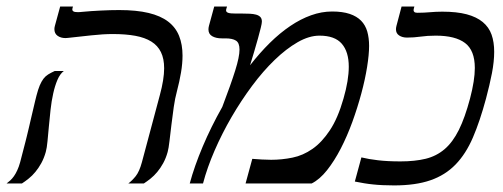

<svg xmlns="http://www.w3.org/2000/svg" viewBox="-63 -560 1536 586"><path d="M76.7 -96.2Q71.3 -77.1 63 -62Q54.7 -46.9 44.9 -35.2Q35.2 -23.4 24.4 -14.9Q13.7 -6.3 3.9 0H-43Q-37.6 -3.9 -31.7 -9.3Q-25.9 -14.6 -20.5 -22.2Q-15.1 -29.8 -10.3 -40.3Q-5.4 -50.8 -1.5 -64.9L14.6 -127Q16.1 -132.3 18.8 -143.8Q21.5 -155.3 24.9 -169.2Q28.3 -183.1 31.7 -198.5Q35.2 -213.9 38.6 -227.8Q42 -241.7 44.4 -252.4Q46.9 -263.2 48.3 -268.1Q53.2 -287.1 58.3 -299.3Q63.5 -311.5 69.6 -319.6Q75.7 -327.6 84 -332.8Q92.3 -337.9 104 -343.3H131.8Q120.1 -334.5 112.3 -316.2Q104.5 -297.9 99.4 -274.7Q94.2 -251.5 91.3 -225.1Q88.4 -198.7 86.2 -174.3Q84 -149.9 82 -129.2Q80.1 -108.4 76.7 -96.2ZM448.7 -96.2Q443.4 -77.1 435.1 -62Q426.8 -46.9 417 -35.2Q407.2 -23.4 396.5 -14.9Q385.7 -6.3 376 0H328.6Q339.8 -8.3 351.1 -22.2Q362.3 -36.1 370.1 -64.9L424.8 -269.5Q438 -317.9 438 -351.6Q438 -380.9 428.2 -400.9Q418.5 -420.9 398.9 -433.1Q379.4 -445.3 350.1 -450.7Q320.8 -456.1 281.2 -456.1Q252 -456.1 215.6 -452.1Q179.2 -448.2 144 -444.3Q141.6 -443.8 136.7 -443.8Q122.6 -443.8 112.8 -450.7Q103 -457.5 103 -471.2Q103 -475.6 104.5 -481L120.6 -540H159.7L158.2 -534.7Q157.7 -533.2 157.7 -531.2Q157.7 -527.3 161.4 -525.1Q165 -522.9 175.3 -522.9Q177.7 -522.9 181.4 -523.2Q185.1 -523.4 189 -523.9Q215.3 -526.4 244.9 -527.8Q274.4 -529.3 300.8 -529.3Q353.5 -529.3 390.4 -520.5Q427.2 -511.7 450.2 -494.1Q473.1 -476.6 483.6 -450.4Q494.1 -424.3 494.1 -390.1Q494.1 -366.2 489.5 -338.9Q484.9 -311.5 476.6 -279.8Q471.2 -260.3 467.3 -233.2Q463.4 -206.1 460.2 -179.2Q457 -152.3 454.3 -129.6Q451.7 -106.9 448.7 -96.2Z M615.7 -234.4Q642.1 -303.7 655 -345.2Q668 -386.7 668 -408.7Q668 -429.2 657.2 -436Q646.5 -442.9 625 -442.9H613.8Q596.2 -442.9 584.7 -449.5Q573.2 -456.1 573.2 -470.2Q573.2 -475.1 574.7 -481L590.8 -540H629.9L627.4 -531.7Q627 -530.8 627 -528.3Q627 -523.4 633.1 -521Q639.2 -518.6 657.7 -518.6H678.2Q689 -518.6 699.5 -518.1Q710 -517.6 718.3 -515.4Q726.6 -513.2 731.4 -508.3Q736.3 -503.4 736.3 -494.1Q736.3 -488.8 732.9 -475.1Q729.5 -461.4 724.4 -442.9Q719.2 -424.3 712.9 -402.8Q706.5 -381.3 700.2 -360.8Q730 -398.9 760.7 -429.2Q791.5 -459.5 823 -480.7Q854.5 -502 886.5 -513.4Q918.5 -524.9 950.7 -524.9Q982.4 -524.9 1004.2 -517.6Q1025.9 -510.3 1039.1 -496.8Q1052.2 -483.4 1057.9 -463.9Q1063.5 -444.3 1063.5 -419.9Q1063.5 -393.6 1057.4 -355.5Q1051.3 -317.4 1039.8 -274.7Q1028.3 -231.9 1012.5 -188.2Q996.6 -144.5 977.1 -106.7Q957.5 -68.8 935.1 -40.5Q912.6 -12.2 888.2 0H686.5L707 -75.2Q721.2 -74.2 735.8 -73.2Q750.5 -72.3 764.6 -72.3Q797.4 -72.3 829.6 -78.9Q861.8 -85.4 890.6 -105.5Q919.4 -125.5 943.8 -162.4Q968.3 -199.2 985.4 -259.3Q1001.5 -314.9 1001.5 -356.4Q1001.5 -401.9 980.2 -426.5Q959 -451.2 912.1 -451.2Q880.4 -451.2 845.5 -431.2Q810.5 -411.1 775.4 -377.2Q740.2 -343.3 706.5 -298.1Q672.9 -252.9 643.8 -202.9Q614.7 -152.8 592 -100.6Q569.3 -48.3 556.6 0H516.1Q530.3 -52.7 555.7 -112.8Q581.1 -172.9 614.7 -232.4Z M1286.6 -524.4Q1331.1 -524.4 1361.3 -516.4Q1391.6 -508.3 1410.4 -492.7Q1429.2 -477.1 1437.3 -454.3Q1445.3 -431.6 1445.3 -401.9Q1445.3 -372.6 1438.5 -336.9Q1431.6 -301.3 1420.4 -259.3Q1401.9 -190.4 1380.4 -140.4Q1358.9 -90.3 1327.4 -57.9Q1295.9 -25.4 1250.7 -9.8Q1205.6 5.9 1139.6 5.9Q1120.6 5.9 1105 5.1Q1089.4 4.4 1075.4 2.9Q1061.5 1.5 1048.3 -0.7Q1035.2 -2.9 1020 -5.9L1040 -79.6Q1062 -74.2 1091.1 -70.8Q1120.1 -67.4 1159.2 -67.4Q1203.1 -67.4 1236.1 -75.4Q1269 -83.5 1293.9 -104.7Q1318.8 -126 1337.4 -163.3Q1356 -200.7 1371.6 -259.3Q1386.2 -314.9 1386.2 -352.5Q1386.2 -406.2 1356.4 -428.7Q1326.7 -451.2 1267.1 -451.2Q1241.2 -451.2 1220.7 -448.2Q1200.2 -445.3 1179.2 -445.3Q1165 -445.3 1155.3 -451.7Q1145.5 -458 1145.5 -470.7Q1145.5 -475.1 1147 -481L1162.6 -540H1201.7L1200.2 -534.7Q1199.2 -530.8 1199.2 -529.3Q1199.2 -525.4 1201.9 -523.2Q1204.6 -521 1211.4 -521Q1222.2 -521 1231.4 -521.5Q1240.7 -522 1249.3 -522.7Q1257.8 -523.4 1266.8 -523.9Q1275.9 -524.4 1286.6 -524.4Z"/></svg>

Font: Arian Grqi
Style: Italic
Weight: 400
Italic angle: -15°
Designer: Ruben Hakobyan (Tarumian)
Foundry: Ruben Hakobyan (Tarumian)
Version: Version 1.002